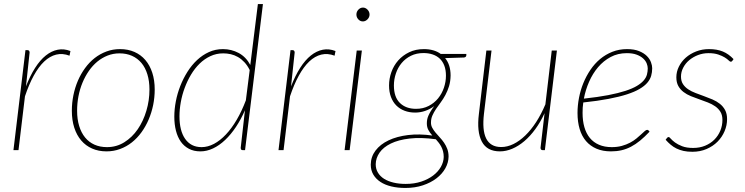

<svg xmlns="http://www.w3.org/2000/svg" viewBox="-20 -743 3688 950"><path d="M108.5 -315.5Q129 -368.5 153.8 -407.2Q178.5 -446 206.8 -468.5Q235 -491 265.8 -497Q296.5 -503 328.5 -490.5L324 -467.5Q289.5 -480.5 258 -472.8Q226.5 -465 198.8 -438.8Q171 -412.5 147 -368.8Q123 -325 103.5 -266.5L71.5 0H46.5L106 -495H116Q121.5 -495 124 -491.5Q126.5 -488 126.5 -483.5Z M509.5 -15Q556.5 -15 595.2 -39.2Q634 -63.5 661.5 -103.5Q689 -143.5 704.2 -194.8Q719.5 -246 719.5 -300Q719.5 -342 709.2 -375.2Q699 -408.5 679.8 -431.5Q660.5 -454.5 633 -466.8Q605.5 -479 571.5 -479Q540 -479 512.2 -468Q484.5 -457 461.2 -437.8Q438 -418.5 419.5 -391.8Q401 -365 388 -333.5Q375 -302 368.2 -266.8Q361.5 -231.5 361.5 -195Q361.5 -153 371.8 -119.5Q382 -86 401 -62.8Q420 -39.5 447.5 -27.2Q475 -15 509.5 -15ZM507 6Q467.5 6 435.8 -8Q404 -22 381.8 -48Q359.5 -74 347.5 -111.2Q335.5 -148.5 335.5 -195Q335.5 -234 343.2 -272Q351 -310 365.5 -343.8Q380 -377.5 401 -406.2Q422 -435 448.5 -455.8Q475 -476.5 506.5 -488.2Q538 -500 574 -500Q613.5 -500 645.2 -486Q677 -472 699.2 -446Q721.5 -420 733.5 -383Q745.5 -346 745.5 -300Q745.5 -261 737.8 -223.2Q730 -185.5 715.5 -151.5Q701 -117.5 680 -88.5Q659 -59.5 632.5 -38.5Q606 -17.5 574.2 -5.8Q542.5 6 507 6Z M1215.5 -396.5Q1204 -419.5 1189.2 -435.2Q1174.5 -451 1157.5 -460.8Q1140.5 -470.5 1122 -474.8Q1103.5 -479 1084.5 -479Q1050.5 -479 1021 -465.2Q991.5 -451.5 967.5 -428Q943.5 -404.5 925 -373.5Q906.5 -342.5 893.8 -308Q881 -273.5 874.5 -237.2Q868 -201 868 -167.5Q868 -132 875 -104Q882 -76 896 -56Q910 -36 930.2 -25.5Q950.5 -15 977.5 -15Q1008 -15 1038.8 -31.2Q1069.5 -47.5 1098 -77.8Q1126.5 -108 1151.5 -150.8Q1176.5 -193.5 1196.5 -246.5ZM1281 -723 1192.5 0H1181.5Q1175 0 1173 -3.8Q1171 -7.5 1171 -11.5L1192 -197.5Q1172.5 -152.5 1147.5 -115Q1122.5 -77.5 1094 -50.5Q1065.5 -23.5 1034.5 -8.8Q1003.5 6 971.5 6Q939 6 914.8 -6.8Q890.5 -19.5 874.5 -42.2Q858.5 -65 850.5 -96.5Q842.5 -128 842.5 -165.5Q842.5 -202.5 850 -241.5Q857.5 -280.5 872 -317.5Q886.5 -354.5 907.5 -387.8Q928.5 -421 955.2 -446Q982 -471 1014 -485.5Q1046 -500 1083 -500Q1125 -500 1161 -480.8Q1197 -461.5 1218.5 -421.5L1256 -723Z M1420 -315.5Q1440.5 -368.5 1465.2 -407.2Q1490 -446 1518.2 -468.5Q1546.5 -491 1577.2 -497Q1608 -503 1640 -490.5L1635.5 -467.5Q1601 -480.5 1569.5 -472.8Q1538 -465 1510.2 -438.8Q1482.5 -412.5 1458.5 -368.8Q1434.5 -325 1415 -266.5L1383 0H1358L1417.5 -495H1427.5Q1433 -495 1435.5 -491.5Q1438 -488 1438 -483.5Z M1770.5 -493 1710 0H1685L1745 -493ZM1808.5 -671Q1808.5 -657.5 1798.2 -647.2Q1788 -637 1775.5 -637Q1762.5 -637 1753 -647.2Q1743.5 -657.5 1743.5 -671Q1743.5 -685 1753.2 -695.2Q1763 -705.5 1776 -705.5Q1788.5 -705.5 1798.5 -695.2Q1808.5 -685 1808.5 -671Z M2038.5 -204.5Q2073.5 -204.5 2101 -218.8Q2128.5 -233 2147.5 -256.2Q2166.5 -279.5 2176.5 -309Q2186.5 -338.5 2186.5 -368.5Q2186.5 -397 2178.5 -418Q2170.5 -439 2156 -452.8Q2141.5 -466.5 2121 -473.5Q2100.5 -480.5 2075.5 -480.5Q2040.5 -480.5 2013.2 -467Q1986 -453.5 1967.2 -431Q1948.5 -408.5 1938.8 -379.5Q1929 -350.5 1929 -320Q1929 -262.5 1958.8 -233.5Q1988.5 -204.5 2038.5 -204.5ZM2175.5 33.5Q2175.5 18.5 2172.2 6Q2169 -6.5 2163.5 -17Q2158 -27.5 2151 -36.5Q2144 -45.5 2136.5 -54Q2062 -64 2006.5 -57.5Q1951 -51 1913.8 -32.8Q1876.5 -14.5 1858 12.2Q1839.5 39 1839 69.5Q1839 93 1850 111.2Q1861 129.5 1880.5 141.8Q1900 154 1927.2 160.5Q1954.5 167 1987.5 167Q2030 167 2064.5 155.5Q2099 144 2123.5 125.2Q2148 106.5 2161.5 82.5Q2175 58.5 2175.5 33.5ZM2287.5 -476 2287 -467Q2286.5 -464.5 2284.2 -462Q2282 -459.5 2276 -458.5L2182.5 -455.5Q2209.5 -422.5 2209.5 -369.5Q2209 -340 2201.8 -316.5Q2194.5 -293 2183.8 -273Q2173 -253 2160.5 -236.2Q2148 -219.5 2137.2 -203.5Q2126.5 -187.5 2119.5 -171.5Q2112.5 -155.5 2112.5 -137.5Q2112 -123.5 2118.5 -111.2Q2125 -99 2134.8 -87.2Q2144.5 -75.5 2156 -63.2Q2167.5 -51 2177.2 -36.8Q2187 -22.5 2193.2 -5.8Q2199.5 11 2199.5 32Q2199 62 2183.5 89.8Q2168 117.5 2139.8 139.2Q2111.5 161 2072.2 174Q2033 187 1985.5 187Q1948 187 1916.5 179.5Q1885 172 1862.5 157.2Q1840 142.5 1827.2 121Q1814.5 99.5 1814.5 71.5Q1815 32.5 1838.2 1.8Q1861.5 -29 1902.5 -48.5Q1943.5 -68 1999 -74.8Q2054.5 -81.5 2119 -72.5Q2107.5 -85.5 2099.8 -99.5Q2092 -113.5 2092 -132.5Q2092 -141.5 2093.5 -150.5Q2095 -159.5 2099.2 -169.5Q2103.5 -179.5 2110.5 -191.5Q2117.5 -203.5 2128.5 -218Q2107.5 -202.5 2083.5 -194.2Q2059.5 -186 2034 -186Q2005.5 -186 1981.8 -195Q1958 -204 1941 -221Q1924 -238 1914.5 -263Q1905 -288 1905 -320Q1905 -354 1916.5 -386.2Q1928 -418.5 1950.2 -443.8Q1972.5 -469 2004.5 -484.5Q2036.5 -500 2077.5 -500Q2128 -500 2161 -476Z M2735.5 -493 2676 0H2665.5Q2659.5 0 2657 -3.5Q2654.5 -7 2654.5 -11.5L2674.5 -183Q2654.5 -139.5 2629 -104.5Q2603.5 -69.5 2574.8 -45Q2546 -20.5 2515 -7.2Q2484 6 2453.5 6Q2389.5 6 2364 -42.5Q2338.5 -91 2349.5 -179L2386.5 -493H2412L2374.5 -179Q2370 -140 2372.5 -109.8Q2375 -79.5 2385.2 -58.5Q2395.5 -37.5 2414 -26.5Q2432.5 -15.5 2460 -15.5Q2490 -15.5 2520.2 -30.2Q2550.5 -45 2579 -72.5Q2607.5 -100 2632.8 -139Q2658 -178 2678.5 -226.5L2710 -493Z M3081.5 -480Q3037 -480 3001.5 -461Q2966 -442 2939.2 -410.5Q2912.5 -379 2894.8 -338.5Q2877 -298 2869 -255Q2938.5 -262.5 2989 -272.2Q3039.5 -282 3074.8 -293.5Q3110 -305 3131.5 -318Q3153 -331 3165 -345Q3177 -359 3181 -374Q3185 -389 3185 -404.5Q3185 -416 3179.8 -429.2Q3174.5 -442.5 3162.2 -453.8Q3150 -465 3130.2 -472.5Q3110.5 -480 3081.5 -480ZM3194 -91.5Q3170 -66 3147.5 -47.5Q3125 -29 3102 -17Q3079 -5 3054.8 0.5Q3030.5 6 3003 6Q2962.5 6 2931.5 -7.2Q2900.5 -20.5 2879.5 -45Q2858.5 -69.5 2848 -104.8Q2837.5 -140 2837.5 -184Q2837.5 -221 2844.8 -258.8Q2852 -296.5 2866.2 -331.5Q2880.5 -366.5 2901.2 -397.2Q2922 -428 2949.2 -450.8Q2976.5 -473.5 3010 -486.8Q3043.5 -500 3082.5 -500Q3118 -500 3142 -490.2Q3166 -480.5 3180.5 -466Q3195 -451.5 3201 -435Q3207 -418.5 3207 -405.5Q3207 -385.5 3201.8 -367.5Q3196.5 -349.5 3182.5 -333.2Q3168.5 -317 3144.2 -302.8Q3120 -288.5 3082.2 -276.2Q3044.5 -264 2991.2 -253.8Q2938 -243.5 2866 -236Q2864 -223 2863.2 -210.2Q2862.5 -197.5 2862.5 -184.5Q2862.5 -145 2871.5 -113.8Q2880.5 -82.5 2898.5 -60.5Q2916.5 -38.5 2943.8 -26.8Q2971 -15 3007 -15Q3034.5 -15 3057 -21.2Q3079.5 -27.5 3097.5 -37Q3115.5 -46.5 3129 -57.8Q3142.5 -69 3152.8 -78.5Q3163 -88 3170 -94.2Q3177 -100.5 3182 -100.5Q3186 -100.5 3189 -97.5Z M3603.5 -442Q3600.5 -437.5 3596 -437.5Q3592 -437.5 3585.2 -444.2Q3578.5 -451 3566 -458.8Q3553.5 -466.5 3534 -473.2Q3514.5 -480 3485.5 -480Q3458 -480 3433.5 -470.5Q3409 -461 3390.2 -445.2Q3371.5 -429.5 3360.5 -408.2Q3349.5 -387 3349.5 -364Q3349.5 -342 3359.2 -327Q3369 -312 3385 -301.2Q3401 -290.5 3421.5 -282.8Q3442 -275 3463.5 -267.2Q3485 -259.5 3505.5 -250.8Q3526 -242 3542 -229.2Q3558 -216.5 3567.8 -198.2Q3577.5 -180 3577.5 -153.5Q3577.5 -123 3565.2 -94Q3553 -65 3530.5 -42.2Q3508 -19.5 3476.2 -5.8Q3444.5 8 3405.5 8Q3381.5 8 3362.2 3.8Q3343 -0.5 3327.2 -8.2Q3311.5 -16 3298.5 -27Q3285.5 -38 3273.5 -51.5L3280 -60Q3283.5 -65 3288.5 -65Q3292 -65 3299.2 -56.5Q3306.5 -48 3320 -38Q3333.5 -28 3355.2 -19.5Q3377 -11 3409.5 -11Q3442 -11 3468.8 -22Q3495.5 -33 3514.5 -52Q3533.5 -71 3544 -96.2Q3554.5 -121.5 3554.5 -149.5Q3554.5 -173.5 3544.8 -189.5Q3535 -205.5 3519 -216.8Q3503 -228 3482.5 -236Q3462 -244 3440.5 -251.5Q3419 -259 3398.5 -267.2Q3378 -275.5 3362 -287.8Q3346 -300 3336.2 -317.5Q3326.5 -335 3326.5 -360.5Q3326.5 -388 3339 -413.2Q3351.5 -438.5 3373.2 -457.8Q3395 -477 3424.5 -488.5Q3454 -500 3488 -500Q3528 -500 3556.8 -488Q3585.5 -476 3609.5 -450.5Z"/></svg>

Font: Lato ExtraLight
Style: Italic
Weight: 275
Italic angle: -7°
Designer: Lukasz Dziedzic with Adam Twardoch and Botio Nikoltchev
Foundry: tyPoland Lukasz Dziedzic
Version: Version 2.015; 2015-08-06; http://www.latofonts.com/